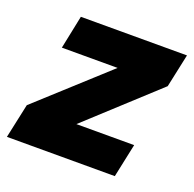

<svg xmlns="http://www.w3.org/2000/svg" viewBox="-102 -610 716 709"><g transform="rotate(20 256.0 -255.0)"><path d="M-5 0 24 -135 292 -379H73L100 -510H517L489 -379L220 -132H447L419 0Z"/></g></svg>

Font: Wix Madefor Text ExtraBold
Style: Italic
Weight: 800
Italic angle: -12°
Designer: Dalton Maag Ltd
Foundry: Dalton Maag Ltd
Version: Version 3.100